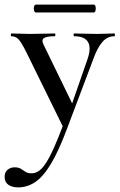

<svg xmlns="http://www.w3.org/2000/svg" viewBox="-58 -531 518 832"><path d="M438 -386Q440 -386 440 -380Q440 -374 438 -374Q407 -374 385.5 -349Q364 -324 347 -277L232 28Q196 124 162.5 179.5Q129 235 94.5 258Q60 281 21 281Q-6 281 -22 269.5Q-38 258 -38 235Q-38 215 -25 204.5Q-12 194 5 194Q22 194 32.5 200.5Q43 207 52.5 213.5Q62 220 78 220Q103 220 123.5 198.5Q144 177 168 126Q192 75 225 -13L222 33L57 -303Q35 -347 22.5 -360.5Q10 -374 -9 -374Q-11 -374 -11 -380Q-11 -386 -9 -386Q10 -386 30.5 -385Q51 -384 70 -384Q105 -384 131.5 -385Q158 -386 179 -386Q182 -386 182 -380Q182 -374 179 -374Q145 -374 132.5 -366Q120 -358 132 -335L262 -68L231 -15L322 -277Q338 -325 323 -349.5Q308 -374 263 -374Q261 -374 261 -380Q261 -386 263 -386Q287 -386 308.5 -385Q330 -384 364 -384Q387 -384 402 -385Q417 -386 438 -386ZM97 -477Q92 -477 89.5 -485.5Q87 -494 89.5 -502.5Q92 -511 97 -511H348Q354 -511 356 -502.5Q358 -494 356 -485.5Q354 -477 348 -477Z"/></svg>

Font: Cormorant SemiBold
Style: Regular
Weight: 600
Designer: Christian Thalmann (Catharsis Fonts)
Foundry: Catharsis Fonts
Version: Version 4.000